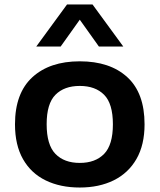

<svg xmlns="http://www.w3.org/2000/svg" viewBox="-20 -828 713 858"><path d="M336.5 10Q249.5 10 184.2 -21.8Q119 -53.5 83 -116.5Q47 -179.5 47 -272.5Q47 -411.5 124.5 -482.8Q202 -554 336.5 -554Q471.5 -554 548.8 -483.2Q626 -412.5 626 -272.5Q626 -180.5 589.8 -117.5Q553.5 -54.5 488.2 -22.2Q423 10 336.5 10ZM336.5 -100Q406 -100 445.2 -140.2Q484.5 -180.5 484.5 -272.5Q484.5 -365 445.2 -404.5Q406 -444 336.5 -444Q267 -444 227.8 -404.5Q188.5 -365 188.5 -273Q188.5 -180.5 227.8 -140.2Q267 -100 336.5 -100ZM142 -620 279.5 -808H393.5L531 -620H422L336.5 -740L251 -620Z"/></svg>

Font: Encode Sans Exp SmBold
Style: Regular
Weight: 600
Width: 7
Designer: Multiple Designers
Foundry: Impallari Type
Version: Version 3.002; ttfautohint (v1.8.3) -l 8 -r 50 -G 200 -x 14 